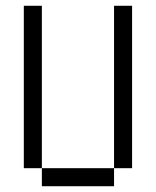

<svg xmlns="http://www.w3.org/2000/svg" viewBox="-20 -645 540 665"><path d="M125 -62.5V0H375V-62.5ZM125 -62.5V-625H62.5V-62.5ZM375 -62.5H437.5V-625H375Z"/></svg>

Font: Unifont
Style: Medium
Weight: 500
Version: Version 9.0.06